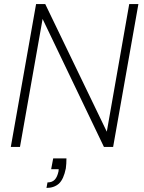

<svg xmlns="http://www.w3.org/2000/svg" viewBox="-20 -721 707 942"><path d="M78 0 189 -628 490 0H535L659 -701H614L504 -75L202 -701H157L33 0ZM269 180C285 165 296 140 303 105C305 90 306 74 306 56H241L231 109H268L267 120C259 156 244 174 213 174L208 201C233 201 253 194 269 180Z"/></svg>

Font: Momo Neue ExtLt
Style: Italic
Weight: 200
Italic angle: -10°
Designer: Ninad Kale (Devanagari), Jonny Pinhorn (Latin)
Foundry: Indian Type Foundry
Version: 4.004